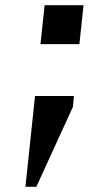

<svg xmlns="http://www.w3.org/2000/svg" viewBox="-20 -520 390 740"><path d="M136 -350 152 -500H302L286 -350ZM78 200 115 -150H265L261 -108L120 200Z"/></svg>

Font: Quantico
Style: Italic
Weight: 400
Italic angle: -12°
Designer: Matt Desmond
Foundry: MADtype
Version: Version 2.002